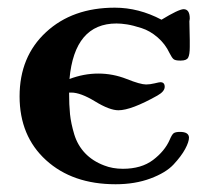

<svg xmlns="http://www.w3.org/2000/svg" viewBox="-20 -473 545 498"><path d="M277.8 -453.1Q339.8 -453.1 398.9 -421.9Q442.9 -448.7 456.1 -449.2Q472.2 -449.2 472.2 -424.8Q472.2 -422.9 471.7 -420.9Q471.2 -418.9 471.2 -418Q471.2 -410.2 471.7 -393.6Q472.2 -377 472.2 -369.1V-351.1Q472.2 -331.1 468 -323.5Q463.9 -315.9 449.2 -315.9H446.8Q434.6 -315.9 430.2 -319.6Q425.8 -323.2 419.9 -335Q408.7 -358.9 388.9 -376Q369.1 -393.1 347.2 -400.1Q325.2 -407.2 309.6 -409.7Q293.9 -412.1 282.2 -412.1Q173.3 -412.1 160.2 -268.1Q197.3 -282.2 235.1 -282.2Q272.9 -282.2 308.6 -268.1Q344.2 -253.9 358.9 -253.9Q368.7 -253.9 380.9 -256.8Q393.1 -259.8 396 -259.8Q407.2 -259.8 407.2 -247.8Q407.2 -235.8 388.2 -225.1Q320.3 -187 287.1 -187Q264.2 -187 226.6 -210Q189 -232.9 165 -232.9H159.2Q159.2 -200.7 161.6 -176.8Q164.1 -152.8 172.6 -124.5Q181.2 -96.2 200.7 -75.7Q220.2 -55.2 250 -43.9Q272 -35.2 298.8 -35.2Q346.7 -35.2 377 -58.1Q407.2 -81.1 419.9 -109.9Q425.8 -124 430.4 -127.4Q435.1 -130.9 446.8 -130.9Q469.7 -130.9 470.2 -116.2Q470.2 -105 460.2 -86.4Q450.2 -67.9 430.2 -46.4Q410.2 -24.9 370.1 -10Q330.1 4.9 279.8 4.9Q168 4.9 99.4 -57.6Q30.8 -120.1 30.8 -223.1Q30.8 -326.2 99.4 -389.6Q168 -453.1 277.8 -453.1Z"/></svg>

Font: CMU Serif
Style: Bold
Weight: 700
Version: Version 0.7.0